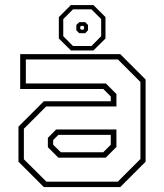

<svg xmlns="http://www.w3.org/2000/svg" viewBox="-20 -760 666 780"><path d="M158 0 55 -103V-245.5L158 -348.5H430V-368L399.5 -398.5H62V-540H468.5L571.5 -437V-103L468.5 0ZM217 -119.5 174.5 -162V-200L208 -234H453V-163L409.5 -119.5ZM168.5 -22H458.5L550.5 -114V-427L459 -518.5H85V-421H410L453 -378V-327.5H167.5L77 -237V-113ZM227 -141.5H399.5L430 -172V-212H217L196 -191V-172ZM268 -555 219 -603.5V-690.5L268 -739.5H359.5L408.5 -690.5V-603.5L359.5 -555ZM276.5 -573H351.5L391 -613V-682.5L351.5 -722H276.5L237 -682.5V-613ZM302 -625 290 -637V-658.5L302 -670H326L337.5 -658.5V-637L326 -625ZM309.5 -639.5H318L321.5 -643V-651.5L318 -655H309.5L306 -651.5V-643Z"/></svg>

Font: Tourney Thin ExtraLight
Style: Regular
Weight: 250
Version: Version 1.015